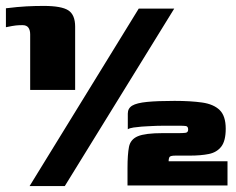

<svg xmlns="http://www.w3.org/2000/svg" viewBox="-28 -544 798 649"><path d="M74 -240V-428Q74 -442 68 -450.5Q62 -459 48 -459Q36 -459 26 -458Q16 -457 -8 -452V-516Q32 -521 61.5 -522.5Q91 -524 119 -524Q180 -524 203 -509Q226 -494 226 -454V-240ZM561 -515 191 85H72L441 -515ZM403 83Q403 68 403 53.5Q403 39 403 24Q403 -22 408 -47.5Q413 -73 438 -83.5Q463 -94 522 -94Q541 -94 550 -94Q559 -94 578 -94Q589 -94 598.5 -95Q608 -96 608 -106Q608 -117 600 -118Q592 -119 582 -119Q568 -119 557.5 -119Q547 -119 527 -119Q502 -119 487 -118Q472 -117 467 -117Q464 -117 450.5 -116Q437 -115 423.5 -113Q410 -111 404 -107V-160Q404 -178 419 -187Q434 -196 469 -199.5Q504 -203 562 -203Q616 -203 655 -197.5Q694 -192 714.5 -172Q735 -152 735 -109Q735 -68 720 -48.5Q705 -29 678 -23.5Q651 -18 613 -18Q606 -18 596 -18Q586 -18 565 -18Q547 -18 544.5 -12.5Q542 -7 542 0V1H741V83Z"/></svg>

Font: Genos Black
Style: Regular
Weight: 900
Designer: Robert E. Leuschke
Foundry: Robert E. Leuschke
Version: Version 1.010